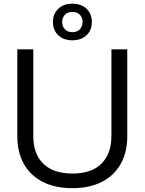

<svg xmlns="http://www.w3.org/2000/svg" viewBox="-20 -991 768 1020"><path d="M72 -266.9V-729H156.9V-269.4Q156.9 -203.1 181.9 -158.4Q207 -113.6 253.4 -91.3Q299.9 -69 364.6 -69Q466.9 -69 519.4 -122.1Q572 -175.1 572 -269.4V-729H656.1V-266.9Q656.1 -182.7 621.4 -120.5Q586.6 -58.3 521.1 -24.9Q455.6 8.6 364 8.6Q273.7 8.6 208 -24.4Q142.3 -57.3 107.1 -119.5Q72 -181.7 72 -266.9ZM261.3 -874.1Q261.3 -917.9 289.6 -944.6Q317.9 -971.4 364.5 -971.4Q411.1 -971.4 439.5 -944.6Q467.9 -917.9 467.9 -874.1Q467.9 -830.4 439.6 -803.6Q411.2 -776.9 364.6 -776.9Q318 -776.9 289.6 -803.6Q261.3 -830.4 261.3 -874.1ZM418.7 -874.1Q418.7 -898.1 404.1 -912.9Q389.4 -927.6 364.6 -927.6Q339.7 -927.6 325.1 -912.9Q310.4 -898.1 310.4 -874.1Q310.4 -850 325.1 -835Q339.7 -820 364.6 -820Q389.4 -820 404.1 -835Q418.7 -850 418.7 -874.1Z"/></svg>

Font: Mona Sans VF XLt
Style: Regular
Weight: 200
Designer: Deni Anggara
Foundry: GitHub
Version: Version 2.000;Glyphs 3.2.3 (3260)